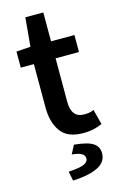

<svg xmlns="http://www.w3.org/2000/svg" viewBox="-132 -701 625 991"><g transform="rotate(-15 180.5 -206.0)"><path d="M246 10Q161 10 125.5 -39.5Q90 -89 90 -168V-400H20V-486L96 -491L110 -645H206V-491H331V-400H206V-168Q206 -125 223 -103.5Q240 -82 275 -82Q288 -82 301 -84Q314 -86 326 -92L347 -11Q328 -2 302 4Q276 10 246 10ZM130 233 120 183Q181 179 203.5 168.5Q226 158 226 140Q226 123 209.5 113.5Q193 104 158 101L182 55Q255 62 283 81Q311 100 311 135Q311 182 263.5 205.5Q216 229 130 233Z"/></g></svg>

Font: Source Sans 3 SemiBold
Style: Regular
Weight: 600
Designer: Paul D. Hunt
Foundry: Adobe
Version: Version 3.046;hotconv 1.0.118;makeotfexe 2.5.65603